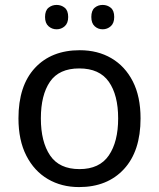

<svg xmlns="http://www.w3.org/2000/svg" viewBox="-20 -750 645 780"><path d="M551 -269Q551 -136 483.5 -63Q416 10 301 10Q230 10 174.5 -22.5Q119 -55 87 -117.5Q55 -180 55 -269Q55 -402 122 -474Q189 -546 304 -546Q377 -546 432.5 -513.5Q488 -481 519.5 -419.5Q551 -358 551 -269ZM146 -269Q146 -174 183.5 -118.5Q221 -63 303 -63Q384 -63 422 -118.5Q460 -174 460 -269Q460 -364 422 -418Q384 -472 302 -472Q220 -472 183 -418Q146 -364 146 -269ZM163 -681Q163 -707 177 -718.5Q191 -730 210 -730Q229 -730 243 -718.5Q257 -707 257 -681Q257 -656 243 -643.5Q229 -631 210 -631Q191 -631 177 -643.5Q163 -656 163 -681ZM351 -681Q351 -707 364.5 -718.5Q378 -730 397 -730Q416 -730 430 -718.5Q444 -707 444 -681Q444 -656 430 -643.5Q416 -631 397 -631Q378 -631 364.5 -643.5Q351 -656 351 -681Z"/></svg>

Font: Go Noto Current
Style: Regular
Weight: 400
Designer: Monotype Design Team
Foundry: Monotype Imaging Inc.
Version: Version 2.007; ttfautohint (v1.8) -l 8 -r 50 -G 200 -x 14 -D